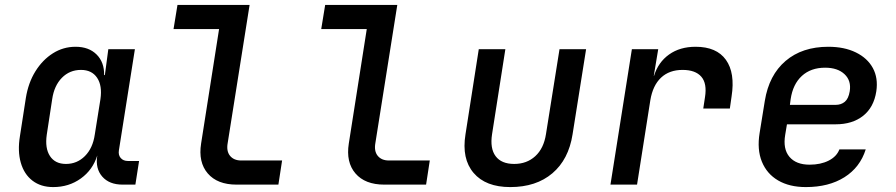

<svg xmlns="http://www.w3.org/2000/svg" viewBox="-20 -750 3640 780"><path d="M196 10Q146 10 112 -16Q78 -42 64.5 -89Q51 -136 61 -197L85 -352Q95 -414 124 -460.5Q153 -507 195 -533.5Q237 -560 287 -560Q341 -560 372.5 -528.5Q404 -497 403 -445H406L420 -550H528L463 -139Q460 -120 470.5 -108Q481 -96 500 -96H545L530 0H478Q424 0 395.5 -32.5Q367 -65 375 -117V-118Q357 -60 308.5 -25Q260 10 196 10ZM248 -84Q293 -84 325 -116Q357 -148 365 -203L388 -347Q396 -402 374.5 -434Q353 -466 309 -466Q263 -466 231.5 -434Q200 -402 192 -347L170 -203Q162 -148 183 -116Q204 -84 248 -84Z M941 0Q863 0 824 -45.5Q785 -91 797 -167L870 -632H685L701 -730H994L905 -169Q899 -136 914.5 -117Q930 -98 960 -98H1126L1111 0Z M1541 0Q1463 0 1424 -45.5Q1385 -91 1397 -167L1470 -632H1285L1301 -730H1594L1505 -169Q1499 -136 1514.5 -117Q1530 -98 1560 -98H1726L1711 0Z M2053 10Q1953 10 1904 -47.5Q1855 -105 1871 -204L1925 -550H2033L1979 -205Q1970 -147 1993.5 -115.5Q2017 -84 2069 -84Q2120 -84 2154.5 -115.5Q2189 -147 2198 -205L2253 -550H2361L2306 -204Q2290 -102 2224 -46Q2158 10 2053 10Z M2460 0 2547 -550H2654L2636 -442H2637Q2654 -497 2698 -528.5Q2742 -560 2806 -560Q2891 -560 2929 -507Q2967 -454 2952 -358L2945 -309H2837L2844 -355Q2853 -411 2829 -438.5Q2805 -466 2753 -466Q2699 -466 2665.5 -434.5Q2632 -403 2622 -343L2568 0Z M3254 10Q3187 10 3141 -17Q3095 -44 3075 -93.5Q3055 -143 3066 -210L3087 -340Q3104 -445 3171.5 -502.5Q3239 -560 3345 -560Q3410 -560 3457 -537Q3504 -514 3526 -473.5Q3548 -433 3540 -379Q3530 -314 3486.5 -279.5Q3443 -245 3375 -245H3177L3170 -203Q3160 -145 3187 -113Q3214 -81 3269 -81Q3314 -81 3346.5 -97.5Q3379 -114 3390 -143H3497Q3474 -70 3410.5 -30Q3347 10 3254 10ZM3189 -324H3375Q3397 -324 3412 -336.5Q3427 -349 3432 -379Q3439 -422 3411 -448.5Q3383 -475 3332 -475Q3274 -475 3237.5 -441.5Q3201 -408 3192 -347Z"/></svg>

Font: JetBrains Mono NL SemiBold
Style: Italic
Weight: 600
Italic angle: -9°
Monospace: yes
Designer: Philipp Nurullin, Konstantin Bulenkov
Foundry: JetBrains
Version: Version 2.305; ttfautohint (v1.8.4.7-5d5b)